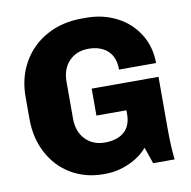

<svg xmlns="http://www.w3.org/2000/svg" viewBox="-79 -774 857 863"><g transform="rotate(-10 349.5 -343.0)"><path d="M644 -441H475Q475 -498 442.5 -527.5Q410 -557 355 -557Q301 -557 267 -522Q233 -487 233 -427V-260Q233 -200 267.5 -164.5Q302 -129 356 -129Q412 -129 444 -156.5Q476 -184 476 -239V-255H339V-378H644V-140Q644 -58 651 0H553L527 -75Q495 -37 442 -13.5Q389 10 332 10H325Q243 10 178 -28.5Q113 -67 76.5 -136Q40 -205 40 -292V-394Q40 -481 79.5 -550Q119 -619 189.5 -657.5Q260 -696 349 -696H370Q446 -696 508.5 -664Q571 -632 607.5 -573.5Q644 -515 644 -441Z"/></g></svg>

Font: Chivo ExtraBold
Style: Regular
Weight: 800
Designer: Hector Gatti
Foundry: Omnibus-Type
Version: Version 1.007